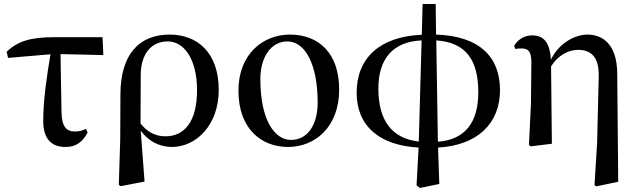

<svg xmlns="http://www.w3.org/2000/svg" viewBox="-20 -715 3169 955"><path d="M306 16C359 16 391 -9 416 -56L407 -74C390 -65 373 -61 352 -61C312 -61 288 -83 286 -154L281 -446L494 -441L490 -530H250C131 -530 69 -510 13 -458L20 -427L231 -445C214 -342 195 -220 195 -114C195 -20 239 16 306 16Z M571 205 581 211 699 188 680 -65C716 -15 771 16 835 16C955 16 1068 -92 1068 -268C1068 -456 959 -543 824 -543C674 -543 579 -447 579 -244L578 -21ZM679 -101 680 -343C681 -447 732 -509 815 -509C893 -509 960 -425 960 -266C960 -111 898 -37 803 -37C750 -37 710 -61 679 -101Z M1413 16C1544 16 1667 -80 1667 -270C1667 -450 1566 -543 1422 -543C1289 -543 1166 -447 1166 -264C1166 -74 1280 16 1413 16ZM1427 -19C1348 -19 1275 -114 1275 -322C1275 -433 1330 -509 1409 -509C1498 -509 1560 -395 1560 -205C1560 -98 1513 -19 1427 -19Z M2063 -11C1930 -26 1862 -114 1862 -275C1862 -425 1937 -508 2077 -514ZM2052 207 2069 220 2165 200 2159 19C2354 8 2467 -100 2467 -267C2467 -431 2366 -536 2149 -543L2147 -695H2082L2078 -542C1874 -534 1754 -430 1754 -254C1754 -87 1868 8 2062 19ZM2150 -514C2300 -504 2359 -413 2359 -256C2359 -107 2294 -20 2158 -10Z M2937 206 2946 212 3055 189 3050 -350C3049 -499 2974 -543 2902 -543C2843 -543 2762 -504 2720 -418C2715 -510 2680 -539 2626 -539C2584 -539 2554 -515 2537 -487L2544 -471C2555 -474 2564 -474 2574 -474C2609 -474 2623 -458 2623 -404L2621 -201L2611 6L2619 13L2725 0L2721 -385C2756 -441 2809 -467 2855 -467C2918 -467 2961 -434 2958 -332L2950 -4Z"/></svg>

Font: GenKiMin2 TW SB
Style: Regular
Weight: 600
Version: Version 2.100;PS 2.1;hotconv 16.6.51;makeotf.lib2.5.65220 DE